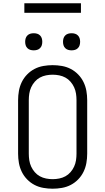

<svg xmlns="http://www.w3.org/2000/svg" viewBox="-20 -1139 640 1167"><path d="M300 8Q272 8 243.5 3Q215 -2 190 -15Q165 -28 145 -48.5Q125 -69 112.5 -94.5Q100 -120 95 -148Q90 -176 90 -205V-530Q90 -559 95 -587Q100 -615 112.5 -640.5Q125 -666 145 -686.5Q165 -707 190 -720Q215 -733 243.5 -738Q272 -743 300 -743Q328 -743 356.5 -738Q385 -733 410 -720Q435 -707 455 -686.5Q475 -666 487.5 -640.5Q500 -615 505 -587Q510 -559 510 -530V-205Q510 -176 505 -148Q500 -120 487.5 -94.5Q475 -69 455 -48.5Q435 -28 410 -15Q385 -2 356.5 3Q328 8 300 8ZM300 -50Q320 -50 340 -54Q360 -58 377.5 -67.5Q395 -77 408.5 -92.5Q422 -108 430.5 -126.5Q439 -145 442 -165Q445 -185 445 -205V-530Q445 -550 442 -570Q439 -590 430.5 -608.5Q422 -627 408.5 -642.5Q395 -658 377.5 -667.5Q360 -677 340 -681Q320 -685 300 -685Q280 -685 260 -681Q240 -677 222.5 -667.5Q205 -658 191.5 -642.5Q178 -627 169.5 -608.5Q161 -590 158 -570Q155 -550 155 -530V-205Q155 -185 158 -165Q161 -145 169.5 -126.5Q178 -108 191.5 -92.5Q205 -77 222.5 -67.5Q240 -58 260 -54Q280 -50 300 -50ZM415 -833Q404 -833 394 -836Q384 -839 376.5 -846.5Q369 -854 366 -864Q363 -874 363 -885Q363 -896 366 -906Q369 -916 376.5 -923.5Q384 -931 394 -934Q404 -937 415 -937Q426 -937 436 -934Q446 -931 453.5 -923.5Q461 -916 464 -906Q467 -896 467 -885Q467 -874 464 -864Q461 -854 453.5 -846.5Q446 -839 436 -836Q426 -833 415 -833ZM185 -833Q174 -833 164 -836Q154 -839 146.5 -846.5Q139 -854 136 -864Q133 -874 133 -885Q133 -896 136 -906Q139 -916 146.5 -923.5Q154 -931 164 -934Q174 -937 185 -937Q196 -937 206 -934Q216 -931 223.5 -923.5Q231 -916 234 -906Q237 -896 237 -885Q237 -874 234 -864Q231 -854 223.5 -846.5Q216 -839 206 -836Q196 -833 185 -833ZM128 -1061V-1119H472V-1061Z"/></svg>

Font: Iosevka Etoile Light
Style: Regular
Weight: 300
Designer: Belleve Invis
Foundry: Belleve Invis
Version: Version 25.0.1; ttfautohint (v1.8.4)